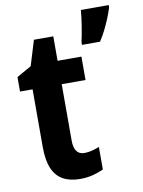

<svg xmlns="http://www.w3.org/2000/svg" viewBox="-86 -820 661 889"><g transform="rotate(-10 244.0 -375.0)"><path d="M259 -105Q276 -105 293.5 -109.5Q311 -114 329 -121V-15Q305 -4 278 3Q251 10 218 10Q171 10 138.5 -8Q106 -26 89.5 -64.5Q73 -103 73 -166V-437H14V-505L83 -544L119 -662H210V-547H322V-437H210V-172Q210 -139 222 -122Q234 -105 259 -105ZM488 -750Q481 -726 470 -699.5Q459 -673 446.5 -648Q434 -623 419 -600H334V-613Q337 -625 340.5 -644Q344 -663 347.5 -684Q351 -705 353.5 -725.5Q356 -746 357 -760H488Z"/></g></svg>

Font: Noto Sans Khmer Condensed
Style: Bold
Weight: 700
Width: 3
Designer: Danh Hong and the Monotype Design Team
Foundry: Monotype Imaging Inc.
Version: Version 2.004